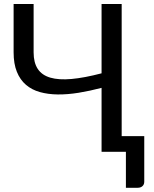

<svg xmlns="http://www.w3.org/2000/svg" viewBox="-20 -736 746 931"><path d="M679.5 -76V145.5Q679.5 158.5 670.8 166.5Q662 174.5 648 174.5H590.5V0H472.5V-310Q415.5 -295 361.5 -286.2Q307.5 -277.5 260.2 -278Q213 -278.5 173.5 -289.5Q134 -300.5 105.8 -324.8Q77.5 -349 61.8 -387.8Q46 -426.5 46 -482.5V-716.5H143V-482Q143 -432.5 163 -402Q183 -371.5 224 -359.5Q265 -347.5 326.8 -353Q388.5 -358.5 472.5 -380.5V-716.5H570V-76Z"/></svg>

Font: Lato 2
Style: Regular
Weight: 400
Designer: Lukasz Dziedzic with Adam Twardoch and Botio Nikoltchev
Foundry: tyPoland Lukasz Dziedzic
Version: Version 2.015; 2015-08-06; http://www.latofonts.com/